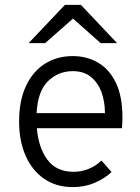

<svg xmlns="http://www.w3.org/2000/svg" viewBox="-20 -752 572 784"><path d="M277.5 12Q209.5 12 160.2 -22Q111 -56 84.5 -116.2Q58 -176.5 58 -256Q58 -340.5 85.8 -400.2Q113.5 -460 163 -491.5Q212.5 -523 277.5 -523Q334 -523 380 -496.5Q426 -470 453 -414.5Q480 -359 480 -272Q480 -252.5 478 -228.5H130.5Q137 -149.5 173.5 -100Q210 -50.5 280 -50.5Q311.5 -50.5 340.5 -61.8Q369.5 -73 394.5 -96.5L435.5 -49.5Q407.5 -23 366.8 -5.5Q326 12 277.5 12ZM129.5 -290H408.5Q408.5 -337.5 394 -376.5Q379.5 -415.5 350.5 -438.5Q321.5 -461.5 277.5 -461.5Q218 -461.5 176 -420.5Q134 -379.5 129.5 -290ZM97 -576 245 -732H310.5L458 -576H391L278 -676L164.5 -576Z"/></svg>

Font: Overpass Light
Style: Regular
Weight: 300
Designer: Delve Withrington, Dave Bailey, Thomas Jockin
Foundry: Delve Fonts LLC
Version: Version 4.000; ttfautohint (v1.8.3)